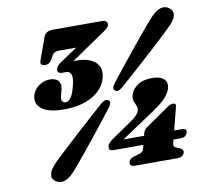

<svg xmlns="http://www.w3.org/2000/svg" viewBox="-80 -803 984 907"><g transform="rotate(-10 412.0 -349.5)"><path d="M568.5 -144.5Q573 -161 587 -170L696.5 -245.5Q707 -252.5 713.5 -255Q720 -257.5 725.5 -257.5Q742.5 -257.5 737 -239.5L709.5 -131.5H745Q771.5 -131.5 766 -112Q760 -90 733 -90H698.5L695 -75.5Q692 -64.5 694.8 -59Q697.5 -53.5 704 -51L721.5 -44Q739.5 -36 736 -22Q729.5 0 702 0H498.5Q470 0 476.5 -22Q480.5 -38.5 503.5 -44L528 -51Q536.5 -53.5 542.2 -58.8Q548 -64 551 -75.5L554.5 -90H412Q385 -90 391.5 -114Q393.5 -120 399.5 -127.5Q405.5 -135 419.5 -144L511.5 -207Q550.5 -232.5 556.5 -255Q560 -267.5 554.8 -278.2Q549.5 -289 545 -301Q540.5 -313 544.5 -329.5Q552 -357 579 -375.5Q606 -394 650 -394Q687 -394 705 -377.8Q723 -361.5 715.5 -333Q710 -314.5 693 -293.2Q676 -272 625 -237.5L466.5 -131.5H565ZM508 -379.5Q493 -366.5 484.2 -363.2Q475.5 -360 466.5 -366.5Q452.5 -376.5 474.5 -404.5Q490 -424.5 514 -454.5Q538 -484.5 565.5 -518.5Q593 -552.5 619.5 -585Q646 -617.5 667.8 -643Q689.5 -668.5 701.5 -681Q724.5 -705 746.8 -711.5Q769 -718 788 -704Q806 -690 802.8 -669.5Q799.5 -649 776.5 -625.5Q764.5 -613 740 -589.8Q715.5 -566.5 684.2 -537.8Q653 -509 619.8 -479.2Q586.5 -449.5 557.2 -423.2Q528 -397 508 -379.5ZM387 -312Q401.5 -324.5 411 -328.2Q420.5 -332 429.5 -325.5Q443.5 -315 420.5 -287Q406 -267.5 382.8 -238.2Q359.5 -209 333 -175.5Q306.5 -142 280.5 -110.2Q254.5 -78.5 233.8 -53.8Q213 -29 201.5 -17Q179 7 156.5 13.2Q134 19.5 115 5.5Q97 -7.5 100.8 -28.2Q104.5 -49 127.5 -73Q138.5 -85 162.2 -107.5Q186 -130 216.8 -158.2Q247.5 -186.5 279.8 -215.8Q312 -245 340.2 -270.2Q368.5 -295.5 387 -312ZM420 -435.5Q406 -382.5 351.5 -351.2Q297 -320 217 -320Q140 -320 108.5 -345.5Q77 -371 87.5 -409.5Q94.5 -436 118.8 -453.5Q143 -471 172 -471Q201.5 -471 213.5 -455.2Q225.5 -439.5 219 -415L211 -384.5Q207.5 -371 211.5 -361.5Q215.5 -352 227.5 -352Q242 -352 253.8 -368.2Q265.5 -384.5 274.5 -421.5Q285 -460 278.2 -476Q271.5 -492 257 -492H235.5Q224.5 -492 218.5 -497.5Q212.5 -503 215.5 -514.5Q220 -530.5 239 -542L322 -597.5H238.5Q214.5 -597.5 205 -579.5L195 -561.5Q184.5 -542 163.5 -542Q151.5 -542 145.8 -548Q140 -554 144.5 -566L183 -672.5Q192.5 -700 227 -700H464Q478 -700 484.2 -693Q490.5 -686 487.5 -675.5Q484 -662 451 -642L297 -536.5Q305 -537 314 -537Q372.5 -537 402.5 -509.8Q432.5 -482.5 420 -435.5Z"/></g></svg>

Font: Fraunces 72pt Soft Black
Style: Italic
Weight: 900
Italic angle: -16°
Version: Version 1.000;[b76b70a41]